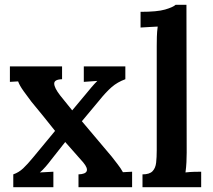

<svg xmlns="http://www.w3.org/2000/svg" viewBox="-20 -775 881 795"><path d="M35 0V-53Q58 -61 76 -78Q94 -95 117 -123L208 -233Q185 -262 158 -295.5Q131 -329 110 -354Q94 -375 77.5 -398Q61 -421 55 -438L21 -436V-500H237V-447Q204 -446 204.5 -428.5Q205 -411 229 -380L279 -318L335 -385Q348 -401 359.5 -414.5Q371 -428 383 -440L327 -436V-500H499V-447Q466 -435 442 -414Q418 -393 390 -358L319 -273L443 -126Q455 -110 467 -95Q479 -80 489 -62L527 -64V0H305V-53Q334 -54 339 -66.5Q344 -79 325 -102L250 -187L190 -111Q182 -100 169 -85Q156 -70 145 -61L201 -64V0Z M570 -53Q599 -53 611.5 -66Q624 -79 626.5 -101.5Q629 -124 629 -153V-585Q629 -602 629.5 -622.5Q630 -643 633 -665Q616 -664 595.5 -663Q575 -662 562 -661V-726Q631 -726 663.5 -735.5Q696 -745 707 -755H752L753 -143Q753 -126 752 -104Q751 -82 748 -61Q765 -63 782.5 -63.5Q800 -64 813 -64V0H570Z"/></svg>

Font: Lora SemiBold
Style: Regular
Weight: 600
Designer: Olga Karpushina, Alexei Vanyashin (Cyrillic)
Foundry: Cyreal
Version: Version 3.011; ttfautohint (v1.8.4.7-5d5b)